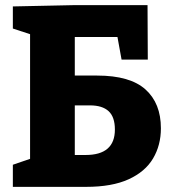

<svg xmlns="http://www.w3.org/2000/svg" viewBox="-20 -727 674 747"><path d="M30 0V-86L97 -109V-594L30 -616V-702L267 -707H554L555 -495H453L437 -583H271V-433H358Q486 -433 546 -379Q606 -325 606 -228Q606 -162 575.5 -110.5Q545 -59 480.5 -29.5Q416 0 315 0ZM330 -317H271V-124H313Q427 -124 427 -223Q427 -272 402.5 -294.5Q378 -317 330 -317Z"/></svg>

Font: Bitter ExtraBold
Style: Regular
Weight: 800
Designer: Sol Matas, and Bitter project Authors
Foundry: Sol Matas
Version: Version 2.001